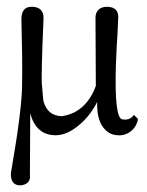

<svg xmlns="http://www.w3.org/2000/svg" viewBox="-20 -392 434 565"><path d="M374 -54C366 -42 354 -38 339 -41C324 -45 318 -98 321 -199C322 -232 324 -265 326 -298C327 -326 328 -341 328 -342C328 -361 318 -371 297 -372C274 -373 261 -360 261 -340L262 -139C249 -103 228 -77 200 -62C188 -56 175 -52 162 -50C134 -51 116 -65 108 -94C107 -97 106 -114 103 -147C102 -157 103 -220 108 -337C109 -359 98 -371 76 -372C55 -373 43 -363 43 -335C45 -254 46 -190 45 -144C45 -98 35 -15 14 106C13 111 12 116 12 121C12 140 19 150 33 153C40 154 47 153 52 151C65 146 70 136 68 121L69 -59C80 -16 105 6 144 6C167 6 191 -5 215 -26C236 -44 253 -66 266 -92C265 -61 270 -36 283 -18C294 -3 308 5 326 6C355 9 382 -13 386 -42Z"/></svg>

Font: GFS Philostratos
Style: Regular
Weight: 400
Designer: George D. Matthiopoulos
Foundry: George D. Matthiopoulos
Version: Version 1.000